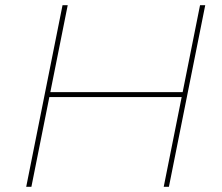

<svg xmlns="http://www.w3.org/2000/svg" viewBox="-20 -720 856 740"><path d="M751 -700H771L631 0H611ZM101 0H81L221 -700H241ZM685 -346H165L169 -365H689Z"/></svg>

Font: Montserrat Thin Thin
Style: Italic
Weight: 250
Italic angle: -11.3°
Version: Version 9.000